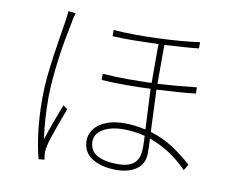

<svg xmlns="http://www.w3.org/2000/svg" viewBox="-82 -850 1164 973"><g transform="rotate(10 500.0 -363.5)"><path d="M232 -742Q229 -732 226 -722Q223 -712 221 -698Q212 -654 202.5 -602.5Q193 -551 186 -497.5Q179 -444 174.5 -391.5Q170 -339 170 -293Q170 -264 171 -239Q172 -214 173.5 -189Q175 -164 177.5 -139Q180 -114 184 -85Q191 -106 199.5 -131Q208 -156 217.5 -181.5Q227 -207 236 -230.5Q245 -254 252 -272L274 -255Q266 -234 255.5 -206Q245 -178 235 -149.5Q225 -121 216.5 -95.5Q208 -70 205 -54Q203 -44 201.5 -33Q200 -22 201 -12Q202 -5 203 3Q204 11 205 16L175 19Q160 -36 150 -113.5Q140 -191 140 -292Q140 -345 146 -403.5Q152 -462 160 -517.5Q168 -573 176 -621Q184 -669 189 -702Q191 -716 192 -727Q193 -738 193 -746ZM686 -133Q686 -142 685.5 -157Q685 -172 684 -191Q628 -205 574 -205Q509 -205 468.5 -181Q428 -157 428 -118Q428 -70 467 -48Q506 -26 574 -26Q609 -26 631 -34.5Q653 -43 665 -57.5Q677 -72 681.5 -91.5Q686 -111 686 -133ZM902 -447Q860 -442 809.5 -438.5Q759 -435 702 -432Q704 -381 706.5 -324Q709 -267 711 -216Q777 -196 830 -161Q883 -126 928 -85L909 -54Q866 -99 816.5 -131Q767 -163 713 -182Q714 -159 714.5 -140Q715 -121 715 -107Q715 -52 675 -24Q635 4 572 4Q494 4 446 -27Q398 -58 398 -118Q398 -137 407.5 -158Q417 -179 438 -196.5Q459 -214 492.5 -225Q526 -236 574 -236Q603 -236 630 -232.5Q657 -229 682 -223Q680 -271 677 -327Q674 -383 672 -431Q609 -428 545.5 -428Q482 -428 420 -432V-464Q483 -459 546.5 -459Q610 -459 672 -461V-466V-661Q611 -659 550 -658Q489 -657 436 -660V-692Q487 -688 547 -687.5Q607 -687 667 -689.5Q727 -692 782 -696.5Q837 -701 878 -707V-675Q843 -671 798 -668Q753 -665 702 -662V-469V-462Q758 -465 808.5 -469.5Q859 -474 902 -479Z"/></g></svg>

Font: SpoqaHanSans
Style: Thin
Weight: 250
Designer: [Spoqa Han Sans] Dong-huui Kim \uAE40 \uB3D9 \uD718   [Noto Sans] Ryoko NISHIZUKA \u897F \u585A \u6DBC \u5B50  (kana & i
Foundry: Spoqa (http://bi.spoqa.com)
Version: Version 1.004;PS 1.004;hotconv 1.0.82;makeotf.lib2.5.63406